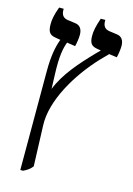

<svg xmlns="http://www.w3.org/2000/svg" viewBox="-132 -713 705 1020"><g transform="rotate(15 220.5 -203.5)"><path d="M86 240H101C122 230 136 221 150 203L142 -20C136 -156 234 -320 342 -435L383 -477L426 -471C430 -485 435 -516 435 -535C435 -567 421 -586 395 -589L351 -595C328 -599 316 -613 316 -641V-647H291C275 -600 270 -574 270 -549C270 -504 284 -492 317 -487L335 -484L312 -461C239 -385 170 -308 135 -219L132 -305C129 -396 137 -441 151 -478L197 -471C201 -485 206 -516 206 -535C206 -567 192 -586 166 -589L122 -595C99 -599 87 -613 87 -641V-647H62C45 -601 41 -574 41 -550C41 -504 55 -492 88 -487L112 -483V-482C97 -440 86 -390 86 -303Z"/></g></svg>

Font: Noto Serif Hebrew SemiCondensed Medium
Style: Regular
Weight: 500
Width: 4
Designer: Monotype Design Team
Foundry: Monotype Imaging Inc.
Version: Version 2.004